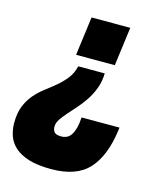

<svg xmlns="http://www.w3.org/2000/svg" viewBox="-151 -613 773 910"><g transform="rotate(15 235.0 -158.0)"><path d="M191 52Q206 52 218 46.5Q230 41 239 28Q248 15 254 -6.5Q260 -28 262 -60H448L446 -45Q429 83 369 148.5Q309 214 185 214Q119 214 75.5 200.5Q32 187 6.5 164Q-19 141 -29.5 111Q-40 81 -40 48Q-40 -2 -26 -36Q-12 -70 10 -95.5Q32 -121 58.5 -141Q85 -161 110 -182Q135 -203 155 -228Q175 -253 184 -290H314Q313 -250 300.5 -216.5Q288 -183 269.5 -155Q251 -127 230 -103.5Q209 -80 191 -59.5Q173 -39 161 -21Q149 -3 149 15Q149 32 158 42Q167 52 191 52ZM185 -530H375L350 -340H160Z"/></g></svg>

Font: Tanohe Sans Black
Style: Italic
Weight: 900
Designer: Village Type and Design LLC & Cristiano Sobral
Foundry: Cooper Hewitt Smithsonian Design Museum
Version: Version 1.00;January 12, 2020;FontCreator 12.0.0.2547 64-bit